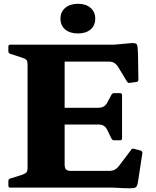

<svg xmlns="http://www.w3.org/2000/svg" viewBox="-20 -987 821 1010"><path d="M125 0V-752H320V-123Q320 -102 328 -95Q336 -88 352 -88H552Q572 -88 584 -94.5Q596 -101 605 -113L670 -199Q674 -208 685 -204L720 -195Q729 -192 729 -182L706 -31Q704 -15 699 -7Q694 1 681 2.5Q668 4 638 3L575 0ZM580 -249Q570 -249 566 -259L545 -302Q537 -319 525.5 -325.5Q514 -332 498 -332H320V-420H495Q515 -420 526 -427Q537 -434 544 -447L566 -488Q570 -497 580 -497H612Q622 -497 622 -487V-259Q622 -249 612 -249ZM663 -551Q654 -549 648 -558L602 -634Q591 -651 579.5 -657Q568 -663 552 -663H320V-752H580L668 -760Q685 -761 693 -758.5Q701 -756 703 -743Q705 -730 706 -700L708 -568Q708 -558 698 -556ZM34 0Q24 0 24 -10V-35Q24 -44 34 -48L98 -68Q116 -75 120.5 -82Q125 -89 125 -104V-204H320V0ZM24 -742Q24 -752 34 -752H320V-548H125V-648Q125 -663 120.5 -670Q116 -677 98 -683L34 -704Q24 -707 24 -717ZM390 -811Q348 -811 323 -832Q298 -853 298 -889Q298 -924 323 -945.5Q348 -967 390 -967Q432 -967 456.5 -945.5Q481 -924 481 -889Q481 -853 456.5 -832Q432 -811 390 -811Z"/></svg>

Font: Hahmlet ExtraBold
Style: Regular
Weight: 800
Designer: Minjoo Ham & Mark Frömberg
Foundry: hypertype
Version: Version 1.002